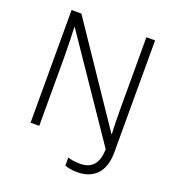

<svg xmlns="http://www.w3.org/2000/svg" viewBox="-157 -888 1043 1143"><g transform="rotate(20 364.5 -317.0)"><path d="M460 131C567 131 629 67 629 -56V-765H574V-328C574 -268 575 -199 578 -153H575L162 -765H100V-51H155V-496C155 -559 152 -627 150 -675H153L574 -56C573 42 527 78 460 78C431 78 403 74 382 67V118C399 125 428 131 460 131Z"/></g></svg>

Font: Noto Sans Tamil UI Light
Style: Regular
Weight: 300
Designer: Jelle Bosma - Monotype Design Team
Foundry: Monotype Imaging Inc.
Version: Version 2.004